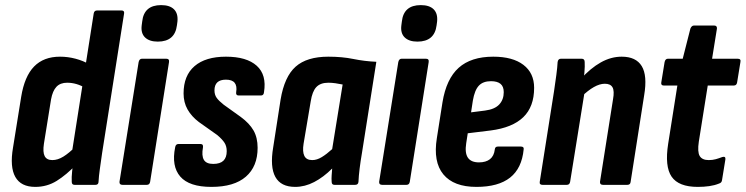

<svg xmlns="http://www.w3.org/2000/svg" viewBox="-20 -724 2921 752"><path d="M118 8Q62 8 40 -31Q18 -70 31 -146L63 -345Q76 -425 113.5 -463.5Q151 -502 215 -502Q246 -502 276 -494Q306 -486 330 -472L315 -379Q280 -400 243 -400Q216 -400 201 -384Q186 -368 180 -335L152 -161Q147 -128 155 -112.5Q163 -97 185 -97Q206 -97 228 -110.5Q250 -124 277 -151L280 -81Q240 -39 202 -15.5Q164 8 118 8ZM272 0Q261 0 261 -12Q260 -30 262.5 -53Q265 -76 267 -94L262 -129L347 -671Q349 -683 360 -683H456Q468 -683 466 -671L380 -125Q375 -90 371 -61.5Q367 -33 366 -13Q366 0 354 0Z M460 0Q447 0 448 -12L523 -481Q526 -494 536 -494H631Q644 -494 642 -481L568 -12Q566 0 555 0ZM598 -561Q565 -561 548 -577.5Q531 -594 535 -625L537 -640Q544 -704 611 -704Q645 -704 661.5 -687.5Q678 -671 675 -640L673 -625Q665 -561 598 -561Z M808 8Q721 8 686 -32.5Q651 -73 666 -147Q668 -160 679 -160H765Q777 -160 775 -147Q769 -114 778.5 -98Q788 -82 815 -82Q842 -82 855 -94.5Q868 -107 868 -132Q868 -151 859.5 -164.5Q851 -178 831 -195L759 -246Q730 -268 714.5 -295.5Q699 -323 699 -358Q699 -428 742 -465Q785 -502 865 -502Q946 -502 985.5 -466.5Q1025 -431 1014 -363Q1013 -350 1002 -350H915Q903 -350 905 -363Q913 -412 865 -412Q820 -412 820 -370Q820 -353 828.5 -341Q837 -329 856 -314L923 -266Q957 -241 973 -213Q989 -185 989 -145Q989 -72 943 -32Q897 8 808 8Z M1136 8Q1080 8 1058.5 -31Q1037 -70 1050 -147L1079 -334Q1094 -424 1138 -463Q1182 -502 1266 -502Q1320 -502 1364 -493Q1408 -484 1454 -482L1398 -127Q1392 -92 1388.5 -63.5Q1385 -35 1384 -12Q1383 0 1371 0H1290Q1279 0 1279 -12Q1278 -24 1279 -37.5Q1280 -51 1281 -64Q1247 -30 1210.5 -11Q1174 8 1136 8ZM1203 -97Q1221 -97 1240 -108.5Q1259 -120 1281 -140L1322 -393Q1308 -396 1293.5 -398Q1279 -400 1266 -400Q1235 -400 1219 -383Q1203 -366 1197 -327L1169 -161Q1164 -130 1172 -113.5Q1180 -97 1203 -97Z M1477 0Q1464 0 1465 -12L1540 -481Q1543 -494 1553 -494H1648Q1661 -494 1659 -481L1585 -12Q1583 0 1572 0ZM1615 -561Q1582 -561 1565 -577.5Q1548 -594 1552 -625L1554 -640Q1561 -704 1628 -704Q1662 -704 1678.5 -687.5Q1695 -671 1692 -640L1690 -625Q1682 -561 1615 -561Z M1846 8Q1757 8 1716.5 -41Q1676 -90 1691 -183L1713 -323Q1728 -415 1776.5 -458.5Q1825 -502 1912 -502Q1988 -502 2030 -470Q2072 -438 2072 -380Q2072 -306 2029.5 -265Q1987 -224 1902 -213L1812 -202L1806 -163Q1800 -125 1812.5 -106.5Q1825 -88 1856 -88Q1883 -88 1899 -100.5Q1915 -113 1918 -139Q1919 -150 1930 -150H2020Q2033 -150 2031 -139Q2024 -65 1978 -28.5Q1932 8 1846 8ZM1825 -284 1880 -291Q1918 -296 1935.5 -315Q1953 -334 1953 -363Q1953 -385 1940.5 -395.5Q1928 -406 1903 -406Q1872 -406 1855.5 -388.5Q1839 -371 1832 -330Z M2342 0Q2329 0 2330 -12L2381 -335Q2387 -368 2379 -382Q2371 -396 2349 -396Q2329 -396 2306 -383Q2283 -370 2256 -344L2254 -414Q2293 -457 2333 -479.5Q2373 -502 2415 -502Q2471 -502 2493.5 -465Q2516 -428 2503 -351L2450 -12Q2449 0 2437 0ZM2105 0Q2092 0 2094 -12L2150 -367Q2155 -401 2159 -430.5Q2163 -460 2164 -481Q2166 -494 2177 -494H2258Q2270 -494 2270 -481Q2271 -465 2269 -441Q2267 -417 2264 -398L2270 -366L2213 -12Q2211 0 2200 0Z M2713 8Q2638 8 2610.5 -32Q2583 -72 2597 -161L2633 -389H2580Q2568 -389 2570 -401L2583 -481Q2586 -494 2596 -494H2654L2684 -612Q2689 -624 2698 -624H2777Q2789 -624 2788 -612L2769 -494H2869Q2883 -494 2880 -481L2867 -401Q2865 -389 2854 -389H2752L2717 -169Q2711 -129 2720.5 -113Q2730 -97 2756 -97Q2771 -97 2783.5 -100.5Q2796 -104 2809 -109Q2823 -113 2821 -99L2808 -19Q2807 -8 2796 -5Q2779 2 2758 5Q2737 8 2713 8Z"/></svg>

Font: Sofia Sans Condensed ExtraBold
Style: Italic
Weight: 800
Italic angle: -9°
Version: Version 4.100